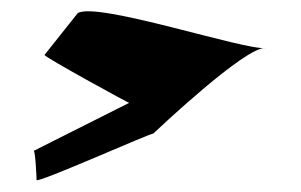

<svg xmlns="http://www.w3.org/2000/svg" viewBox="-20 -358 527 336"><path d="M39 -94C42 -93 44 -47 44 -43C44 -36 252 -129 248 -124C248 -124 410 -278 445 -274C410 -269 149 -356 116 -335L58 -262C54 -260 208 -176 206 -178Z"/></svg>

Font: Zinc
Style: Regular
Weight: 400
Version: Version 1